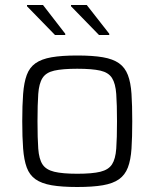

<svg xmlns="http://www.w3.org/2000/svg" viewBox="-20 -740 618 768"><path d="M289 8Q227 8 186.5 1Q146 -6 122 -23Q98 -40 87 -70Q76 -100 72.5 -145.5Q69 -191 69 -255Q69 -319 72.5 -364.5Q76 -410 87 -440Q98 -470 122 -487Q146 -504 186.5 -511Q227 -518 289 -518Q351 -518 391.5 -511Q432 -504 456 -487Q480 -470 491.5 -440Q503 -410 506 -364.5Q509 -319 509 -255Q509 -191 506 -145.5Q503 -100 491.5 -70Q480 -40 456 -23Q432 -6 391.5 1Q351 8 289 8ZM289 -45Q349 -45 381.5 -53Q414 -61 428 -82.5Q442 -104 445 -145.5Q448 -187 448 -255Q448 -322 445 -364Q442 -406 428 -428Q414 -450 381.5 -457.5Q349 -465 289 -465Q230 -465 197 -457.5Q164 -450 150 -428Q136 -406 133 -364Q130 -322 130 -255Q130 -187 133 -145.5Q136 -104 150 -82.5Q164 -61 197 -53Q230 -45 289 -45ZM417 -600H376L264 -715V-720H327L417 -605ZM241 -600H200L88 -715V-720H152L241 -605Z"/></svg>

Font: Saira Thin Light
Style: Regular
Weight: 300
Version: Version 1.101